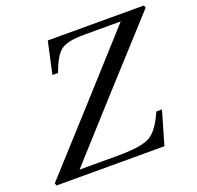

<svg xmlns="http://www.w3.org/2000/svg" viewBox="-122 -823 981 954"><g transform="rotate(-20 369.0 -346.0)"><path d="M15 -13Q259 -281 598 -657H403Q318 -657 283 -632.5Q248 -608 218 -523H188L225 -692H733L738 -679Q415 -325 154 -35H357Q478 -35 525 -60Q572 -85 611 -176H641L590 0H19Z"/></g></svg>

Font: Heuristica
Style: Italic
Weight: 400
Italic angle: -13°
Version: Version 1.0.2